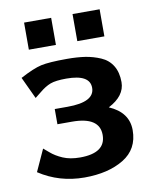

<svg xmlns="http://www.w3.org/2000/svg" viewBox="-78 -726 641 796"><g transform="rotate(-10 242.5 -328.0)"><path d="M78 -552V-666H192V-552ZM282 -552V-666H396V-552ZM23 -46 65 -138Q68 -136 88 -118.5Q108 -101 138 -88Q168 -75 210 -75Q318 -75 318 -151Q318 -227 202 -227H141V-291H193H195Q309 -291 309 -351Q309 -407 210 -407Q165 -407 142.5 -398.5Q120 -390 95 -369L71 -350L28 -442Q84 -472 117.5 -479.5Q151 -487 227 -487Q270 -487 303 -482Q336 -477 367.5 -463.5Q399 -450 416 -422Q433 -394 433 -353Q433 -295 363 -259Q444 -224 444 -149Q444 -69 379 -29.5Q314 10 214 10Q108 10 23 -46Z"/></g></svg>

Font: Coval
Style: ExtraBold
Weight: 800
Foundry: Context Ltd
Version: Version 001.000